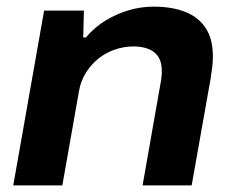

<svg xmlns="http://www.w3.org/2000/svg" viewBox="-20 -559 707 579"><path d="M20 0 113 -527H233L231 -446H239Q265 -477 299 -497.5Q333 -518 369.5 -528.5Q406 -539 443 -539Q499 -539 539 -523Q579 -507 600.5 -474Q622 -441 622 -389Q622 -373 620 -356.5Q618 -340 615 -321L558 0H410L464 -307Q466 -317 467 -326.5Q468 -336 468 -344Q468 -371 458 -387Q448 -403 428.5 -411Q409 -419 383 -419Q354 -419 326.5 -409.5Q299 -400 277 -382.5Q255 -365 239 -339.5Q223 -314 218 -283L168 0Z"/></svg>

Font: Archivo SemiExpanded
Style: Bold Italic
Weight: 700
Width: 6
Italic angle: -10°
Designer: Hector Gatti
Foundry: Omnibus-Type
Version: Version 2.001